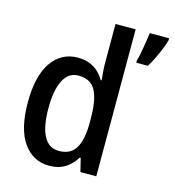

<svg xmlns="http://www.w3.org/2000/svg" viewBox="-113 -855 869 959"><g transform="rotate(15 321.5 -375.0)"><path d="M643 -750Q638 -730 627 -703Q616 -676 603 -649Q590 -622 576 -600H516V-612Q520 -624 524 -643Q528 -662 531.5 -683.5Q535 -705 538 -725Q541 -745 543 -760H643ZM228 10Q144 10 94 -61Q44 -132 44 -269Q44 -406 94 -477.5Q144 -549 229 -549Q261 -549 287 -539.5Q313 -530 333 -512Q353 -494 367 -470H372Q370 -488 368 -512Q366 -536 366 -555V-760H470V0H388L371 -69H366Q352 -46 332.5 -28Q313 -10 287.5 0Q262 10 228 10ZM256 -74Q316 -74 342.5 -118Q369 -162 369 -250V-271Q369 -367 344 -415Q319 -463 255 -463Q203 -463 177 -411.5Q151 -360 151 -268Q151 -174 177 -124Q203 -74 256 -74Z"/></g></svg>

Font: Noto Sans Display SemiCondensed Medium
Style: Regular
Weight: 500
Width: 4
Designer: Monotype Design Team
Foundry: Monotype Imaging Inc.
Version: Version 2.003